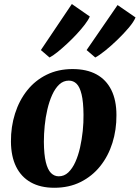

<svg xmlns="http://www.w3.org/2000/svg" viewBox="-20 -896 676 930"><path d="M331.5 -561.5Q400 -561.5 447.2 -535.8Q494.5 -510 519.2 -460.2Q544 -410.5 544 -338.5Q544.5 -267.5 524.5 -203.8Q504.5 -140 465.5 -91.2Q426.5 -42.5 370.5 -14.5Q314.5 13.5 243 13.5Q176 13.5 129.2 -12.8Q82.5 -39 58 -88.8Q33.5 -138.5 33 -210Q32.5 -282 52.8 -345.8Q73 -409.5 111.5 -458Q150 -506.5 205.8 -534Q261.5 -561.5 331.5 -561.5ZM313.5 -505.5Q287 -505.5 267 -486.8Q247 -468 232.8 -436.5Q218.5 -405 209.5 -366.2Q200.5 -327.5 196.5 -286.8Q192.5 -246 192.5 -209Q193 -147 202 -110.5Q211 -74 227 -58Q243 -42 264.5 -42Q291 -42 310.8 -60.8Q330.5 -79.5 344.8 -111Q359 -142.5 367.8 -181.5Q376.5 -220.5 380.8 -261.5Q385 -302.5 384.5 -340Q384 -402.5 375.2 -438.8Q366.5 -475 351 -490.2Q335.5 -505.5 313.5 -505.5ZM220 -617.5 178 -653.5 328 -876.5 415 -816Q408 -799.5 391.2 -777.5Q374.5 -755.5 351.8 -731Q329 -706.5 304.5 -683.8Q280 -661 257.8 -643.2Q235.5 -625.5 220 -617.5ZM441.5 -617.5 399.5 -653.5 549.5 -871.5 636.5 -811.5Q628 -790.5 603.8 -761.8Q579.5 -733 549.2 -703.8Q519 -674.5 489.8 -651Q460.5 -627.5 441.5 -617.5Z"/></svg>

Font: Merriweather 36pt ExtraBold
Style: Italic
Weight: 800
Italic angle: -7.8°
Version: Version 2.101